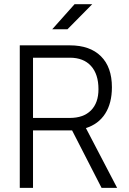

<svg xmlns="http://www.w3.org/2000/svg" viewBox="-20 -914 626 934"><path d="M76.2 0V-693.4H319.8Q417.5 -693.4 470.9 -640.4Q524.4 -587.4 524.4 -489.7Q524.4 -412.1 491.7 -361.1Q459 -310.1 397.9 -291L549.8 0H474.1L330.6 -279.8Q325.2 -279.8 319.8 -279.8H140.6V0ZM140.6 -340.3H319.8Q386.2 -340.3 422.6 -377Q459 -413.6 459 -480Q459 -553.2 422.6 -593.3Q386.2 -633.3 319.8 -633.3H140.6ZM233.9 -771.5 342.8 -893.6H428.7L308.1 -771.5Z"/></svg>

Font: Cascadia Code NF Light
Style: Regular
Weight: 300
Monospace: yes
Designer: Aaron Bell
Foundry: Saja Typeworks
Version: Version 2404.023; ttfautohint (v1.8.4)